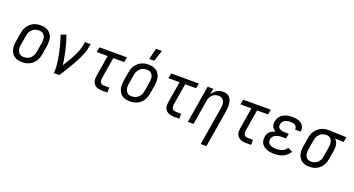

<svg xmlns="http://www.w3.org/2000/svg" viewBox="-55 -1525 4634 2510"><g transform="rotate(20 2262.0 -270.0)"><path d="M203 8Q174 8 146.5 2Q119 -4 96.5 -19Q74 -34 59 -56.5Q44 -79 37.5 -106Q31 -133 31 -161.5Q31 -190 36 -219L56 -339Q60 -364 68 -389Q76 -414 91 -436.5Q106 -459 126 -477Q146 -495 170 -507Q194 -519 219.5 -523.5Q245 -528 270 -528Q299 -528 326.5 -522Q354 -516 376.5 -501Q399 -486 414.5 -463.5Q430 -441 436.5 -414Q443 -387 442.5 -358.5Q442 -330 438 -301L418 -181Q414 -156 405.5 -131Q397 -106 382.5 -83.5Q368 -61 348 -43Q328 -25 304 -13Q280 -1 254 3.5Q228 8 203 8ZM204 -62Q221 -62 237.5 -65.5Q254 -69 269.5 -78Q285 -87 297.5 -100Q310 -113 319 -128Q328 -143 333 -159.5Q338 -176 340 -192L360 -312Q363 -330 364 -347.5Q365 -365 362.5 -381.5Q360 -398 352.5 -413Q345 -428 332.5 -438.5Q320 -449 303.5 -453.5Q287 -458 270 -458Q253 -458 236 -454.5Q219 -451 203.5 -442Q188 -433 175.5 -420Q163 -407 154 -392Q145 -377 140.5 -360.5Q136 -344 133 -328L113 -208Q110 -190 109 -172.5Q108 -155 111 -138.5Q114 -122 121.5 -107Q129 -92 141 -81.5Q153 -71 170 -66.5Q187 -62 204 -62Z M642 0Q647 -33 646 -66Q645 -99 641.5 -131.5Q638 -164 632.5 -195.5Q627 -227 621 -258.5Q615 -290 607.5 -321Q600 -352 591.5 -383Q583 -414 574 -444Q565 -474 554 -503L626 -528Q644 -481 657.5 -433Q671 -385 682.5 -336Q694 -287 703.5 -237Q713 -187 718 -136Q736 -162 751.5 -189Q767 -216 782.5 -243Q798 -270 813 -297.5Q828 -325 840.5 -353Q853 -381 863 -410Q873 -439 878 -468L887 -520H966L957 -468Q950 -427 934 -386Q918 -345 899 -305.5Q880 -266 858.5 -227.5Q837 -189 814 -151Q791 -113 768 -75Q745 -37 720 0Z M1315 0Q1294 0 1273.5 -3.5Q1253 -7 1235 -16Q1217 -25 1204 -39.5Q1191 -54 1184 -72.5Q1177 -91 1177 -112Q1177 -133 1180 -155L1229 -450H1076L1088 -520H1472L1460 -450H1307L1258 -155Q1256 -139 1257 -123.5Q1258 -108 1264.5 -95.5Q1271 -83 1285 -76.5Q1299 -70 1315 -70H1389V0Z M1753 -600 1790 -755H1873L1821 -600ZM1703 8Q1674 8 1646.5 2Q1619 -4 1596.5 -19Q1574 -34 1559 -56.5Q1544 -79 1537.5 -106Q1531 -133 1531 -161.5Q1531 -190 1536 -219L1556 -339Q1560 -364 1568 -389Q1576 -414 1591 -436.5Q1606 -459 1626 -477Q1646 -495 1670 -507Q1694 -519 1719.5 -523.5Q1745 -528 1770 -528Q1799 -528 1826.5 -522Q1854 -516 1876.5 -501Q1899 -486 1914.5 -463.5Q1930 -441 1936.5 -414Q1943 -387 1942.5 -358.5Q1942 -330 1938 -301L1918 -181Q1914 -156 1905.5 -131Q1897 -106 1882.5 -83.5Q1868 -61 1848 -43Q1828 -25 1804 -13Q1780 -1 1754 3.5Q1728 8 1703 8ZM1704 -62Q1721 -62 1737.5 -65.5Q1754 -69 1769.5 -78Q1785 -87 1797.5 -100Q1810 -113 1819 -128Q1828 -143 1833 -159.5Q1838 -176 1840 -192L1860 -312Q1863 -330 1864 -347.5Q1865 -365 1862.5 -381.5Q1860 -398 1852.5 -413Q1845 -428 1832.5 -438.5Q1820 -449 1803.5 -453.5Q1787 -458 1770 -458Q1753 -458 1736 -454.5Q1719 -451 1703.5 -442Q1688 -433 1675.5 -420Q1663 -407 1654 -392Q1645 -377 1640.5 -360.5Q1636 -344 1633 -328L1613 -208Q1610 -190 1609 -172.5Q1608 -155 1611 -138.5Q1614 -122 1621.5 -107Q1629 -92 1641 -81.5Q1653 -71 1670 -66.5Q1687 -62 1704 -62Z M2315 0Q2294 0 2273.5 -3.5Q2253 -7 2235 -16Q2217 -25 2204 -39.5Q2191 -54 2184 -72.5Q2177 -91 2177 -112Q2177 -133 2180 -155L2229 -450H2076L2088 -520H2472L2460 -450H2307L2258 -155Q2256 -139 2257 -123.5Q2258 -108 2264.5 -95.5Q2271 -83 2285 -76.5Q2299 -70 2315 -70H2389V0Z M2765 215 2852 -312Q2855 -329 2856.5 -346Q2858 -363 2855.5 -379.5Q2853 -396 2846.5 -411Q2840 -426 2829 -437Q2818 -448 2802 -453Q2786 -458 2769 -458Q2746 -458 2722.5 -449.5Q2699 -441 2682 -423Q2665 -405 2655.5 -382.5Q2646 -360 2643 -337L2587 0H2508L2594 -520H2673L2659 -438Q2671 -458 2687 -475.5Q2703 -493 2723 -505Q2743 -517 2765.5 -522.5Q2788 -528 2810 -528Q2836 -528 2859.5 -519.5Q2883 -511 2899 -493Q2915 -475 2923.5 -452Q2932 -429 2934.5 -404Q2937 -379 2935.5 -353Q2934 -327 2930 -301L2844 215Z M3315 0Q3294 0 3273.5 -3.5Q3253 -7 3235 -16Q3217 -25 3204 -39.5Q3191 -54 3184 -72.5Q3177 -91 3177 -112Q3177 -133 3180 -155L3229 -450H3076L3088 -520H3472L3460 -450H3307L3258 -155Q3256 -139 3257 -123.5Q3258 -108 3264.5 -95.5Q3271 -83 3285 -76.5Q3299 -70 3315 -70H3389V0Z M3714 8Q3688 8 3662 5Q3636 2 3612.5 -6.5Q3589 -15 3568.5 -29Q3548 -43 3535 -63.5Q3522 -84 3518 -110Q3514 -136 3519 -162Q3522 -182 3530.5 -201Q3539 -220 3555 -234Q3571 -248 3590 -257.5Q3609 -267 3629 -273Q3613 -281 3600 -293Q3587 -305 3579.5 -321Q3572 -337 3571 -355.5Q3570 -374 3573 -393Q3576 -414 3585 -434Q3594 -454 3609 -470.5Q3624 -487 3643.5 -498.5Q3663 -510 3683.5 -516.5Q3704 -523 3725 -525.5Q3746 -528 3767 -528Q3789 -528 3811 -525.5Q3833 -523 3853.5 -516.5Q3874 -510 3891.5 -498.5Q3909 -487 3921 -470.5Q3933 -454 3937.5 -432.5Q3942 -411 3938 -389L3937 -384H3859L3860 -386Q3863 -404 3855.5 -419.5Q3848 -435 3834 -443.5Q3820 -452 3802.5 -455Q3785 -458 3767 -458Q3749 -458 3730.5 -455Q3712 -452 3694 -442.5Q3676 -433 3664.5 -416.5Q3653 -400 3650 -381Q3648 -369 3649.5 -357Q3651 -345 3658 -336Q3665 -327 3675 -321Q3685 -315 3696.5 -311.5Q3708 -308 3720 -306.5Q3732 -305 3744 -305H3800L3789 -235H3733Q3719 -235 3704.5 -234Q3690 -233 3676 -229.5Q3662 -226 3648.5 -219.5Q3635 -213 3623.5 -203.5Q3612 -194 3604.5 -180.5Q3597 -167 3595 -153Q3593 -138 3596 -123.5Q3599 -109 3607.5 -98Q3616 -87 3629 -80Q3642 -73 3655.5 -69Q3669 -65 3684 -63.5Q3699 -62 3715 -62Q3734 -62 3754.5 -65Q3775 -68 3794.5 -76Q3814 -84 3831 -97.5Q3848 -111 3858 -130L3923 -98Q3907 -71 3883.5 -49.5Q3860 -28 3831.5 -15Q3803 -2 3773 3Q3743 8 3714 8Z M4202 8Q4173 8 4145.5 2Q4118 -4 4095.5 -19Q4073 -34 4058.5 -56.5Q4044 -79 4037 -106Q4030 -133 4030.5 -161.5Q4031 -190 4036 -219L4056 -339Q4060 -364 4068 -388Q4076 -412 4090.5 -434Q4105 -456 4125 -474Q4145 -492 4168.5 -504Q4192 -516 4217 -522Q4242 -528 4266 -528H4281L4524 -520L4512 -450L4389 -454Q4404 -441 4414.5 -423.5Q4425 -406 4429.5 -386Q4434 -366 4433.5 -344Q4433 -322 4430 -301L4410 -181Q4406 -156 4398 -132Q4390 -108 4376.5 -85.5Q4363 -63 4343.5 -44.5Q4324 -26 4300.5 -13.5Q4277 -1 4252 3.5Q4227 8 4202 8ZM4203 -62Q4227 -62 4251.5 -72Q4276 -82 4293.5 -101Q4311 -120 4320 -144Q4329 -168 4332 -192L4352 -312Q4355 -328 4356 -344.5Q4357 -361 4355.5 -377Q4354 -393 4348.5 -407.5Q4343 -422 4333 -433Q4323 -444 4308.5 -450.5Q4294 -457 4279 -458H4262Q4238 -458 4214 -447.5Q4190 -437 4172.5 -418Q4155 -399 4146 -375.5Q4137 -352 4133 -328L4113 -208Q4110 -190 4109 -172.5Q4108 -155 4111 -138.5Q4114 -122 4121 -107Q4128 -92 4140 -81.5Q4152 -71 4169 -66.5Q4186 -62 4203 -62Z"/></g></svg>

Font: Iosevka SS18
Style: Italic
Weight: 400
Italic angle: -9°
Monospace: yes
Designer: Belleve Invis
Foundry: Belleve Invis
Version: Version 25.1.1; ttfautohint (v1.8.4)